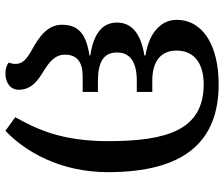

<svg xmlns="http://www.w3.org/2000/svg" viewBox="-79 -733 824 706"><g transform="rotate(-90 333.0 -380.0)"><path d="M376 12C516 12 613 -44 613 -143C613 -201 563 -245 482 -257V-261C563 -274 603 -308 603 -362C603 -415 563 -448 482 -460V-463C559 -475 595 -502 595 -564C595 -620 545 -651 504 -674C471 -692 451 -708 451 -734C451 -743 452 -749 456 -760C447 -767 434 -772 416 -772C379 -772 356 -752 356 -723C356 -677 389 -653 424 -632C457 -611 485 -591 485 -553C485 -509 458 -488 405 -488H348V-432H386C459 -432 493 -411 493 -361C493 -315 459 -289 390 -289H348V-232H390C461 -232 500 -200 500 -143C500 -75 449 -43 376 -43C208 -43 167 -178 167 -395C167 -569 213 -660 255 -736L205 -772C129 -700 53 -571 53 -395C53 -118 162 12 376 12Z"/></g></svg>

Font: Noto Serif Georgian Medium
Style: Regular
Weight: 500
Designer: Monotype Design Team, Akaki Razmadze
Foundry: Google LLC
Version: Version 2.003